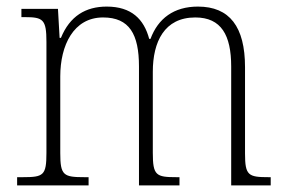

<svg xmlns="http://www.w3.org/2000/svg" viewBox="-20 -563 868 583"><path d="M32 0H249V-25H237C173 -25 163 -30 163 -98V-331C163 -425 203 -510 293 -510C373 -510 402 -459 402 -361V0H525V-25H516C454 -25 444 -30 444 -99V-345C444 -436 479 -510 573 -510C652 -510 682 -456 682 -361V0H802V-25H796C734 -25 724 -30 724 -97V-359C724 -482 677 -543 581 -543C508 -543 460 -507 437 -445H433C417 -505 379 -543 304 -543C240 -543 192 -514 165 -448H161L156 -536H45V-511H55C111 -511 121 -504 121 -436V-99C121 -30 112 -25 49 -25H32Z"/></svg>

Font: Noto Serif Hebrew SemiCondensed ExtraLight
Style: Regular
Weight: 200
Width: 4
Designer: Monotype Design Team
Foundry: Monotype Imaging Inc.
Version: Version 2.004